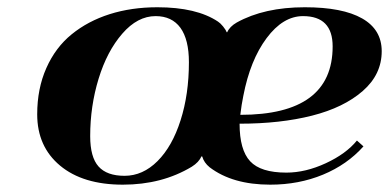

<svg xmlns="http://www.w3.org/2000/svg" viewBox="-20 -499 1072 529"><path d="M408.7 -454.6Q358.9 -454.6 316.9 -406.2Q274.9 -357.9 251.7 -282.2Q228.5 -206.5 228.5 -124Q228.5 -65.9 251.5 -40.3Q274.4 -14.6 323.2 -14.6Q373.5 -14.6 414.1 -55.2Q454.6 -95.7 477.5 -167.5Q500.5 -239.3 500.5 -327.6Q500.5 -390.1 477.1 -422.4Q453.6 -454.6 408.7 -454.6ZM413.6 -479Q521.5 -479 580.6 -439.5Q586.9 -435.5 594.5 -426.3Q602.1 -417 604.5 -410.2H606Q612.8 -425.8 632.3 -437Q708 -479 819.8 -479Q923.8 -479 977.8 -448.2Q1031.7 -417.5 1031.7 -357.9Q1031.7 -293.9 979.5 -248.3Q927.2 -202.6 839.8 -180.4Q752.4 -158.2 640.1 -158.2Q640.1 -85.9 669.2 -54.7Q698.2 -23.4 769 -23.4Q821.8 -23.4 877.7 -49.3Q933.6 -75.2 963.4 -111.8L981.4 -95.7Q936.5 -45.4 869.9 -17.8Q803.2 9.8 724.6 9.8Q620.6 9.8 557.6 -38.1Q542 -50.8 537.1 -67.9H534.7Q528.3 -52.2 508.3 -39.6Q426.3 9.8 318.4 9.8Q208.5 9.8 145.5 -42.7Q82.5 -95.2 82.5 -184.1Q82.5 -254.9 107.7 -311.5Q132.8 -368.2 177.5 -404.5Q222.2 -440.9 282.2 -460Q342.3 -479 413.6 -479ZM642.1 -182.6Q896.5 -182.6 896.5 -371.1Q896.5 -454.6 814.9 -454.6Q759.8 -454.6 714.6 -394Q669.4 -333.5 650.4 -234.9Q645.5 -211.4 642.1 -182.6Z"/></svg>

Font: QumpellkaNo12
Style: Regular
Weight: 500
Designer: gluk (gluksza@wp.pl)
Foundry: gluk (gluksza@wp.pl)
Version: Version 00.480